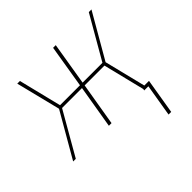

<svg xmlns="http://www.w3.org/2000/svg" viewBox="-178 -707 1076 1076"><g transform="rotate(-45 360.0 -169.0)"><path d="M574 192H595L630 -19H593L532 -265L685 -530H664L517 -275H360L402 -530H381L339 -275H181L118 -530H97L163 -265L10 0H31L178 -256H336L293 0H314L357 -256H514L575 -9L573 0H606Z"/></g></svg>

Font: Iosevka Sparkle Thin
Style: Italic
Weight: 100
Italic angle: -9°
Designer: Belleve Invis
Foundry: Belleve Invis
Version: Version 4.5.0; ttfautohint (v1.8.3)